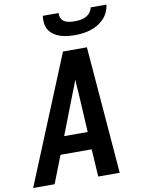

<svg xmlns="http://www.w3.org/2000/svg" viewBox="-107 -1024 809 1092"><g transform="rotate(-10 297.0 -477.5)"><path d="M-6 0 296 -735H434L494 0H370L360 -159H180L118 0ZM355 -260 342 -490Q340 -509 339 -527.5Q338 -546 337 -565Q330 -546 323 -527.5Q316 -509 308 -490L219 -260ZM379 -815Q357 -815 336 -817.5Q315 -820 295 -826.5Q275 -833 258 -845Q241 -857 230.5 -874Q220 -891 217.5 -912Q215 -933 218 -955H310Q308 -939 314 -925.5Q320 -912 333 -904.5Q346 -897 361 -895Q376 -893 392 -893Q408 -893 424 -895Q440 -897 455 -904.5Q470 -912 481 -925.5Q492 -939 494 -955H586Q583 -933 573.5 -912Q564 -891 547.5 -874Q531 -857 510 -845Q489 -833 467 -826.5Q445 -820 423 -817.5Q401 -815 379 -815Z"/></g></svg>

Font: Iosevka Aile
Style: Bold Italic
Weight: 700
Italic angle: -9°
Designer: Belleve Invis
Foundry: Belleve Invis
Version: Version 28.0.1; ttfautohint (v1.8.4)